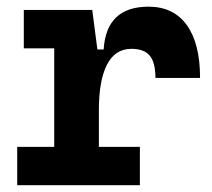

<svg xmlns="http://www.w3.org/2000/svg" viewBox="-20 -547 626 567"><path d="M272 -222.7V-113.3H393.1V0H30.8V-113.3H140.1V-404.3H50.3V-517.6H252.4L267.6 -400.9H286.1Q293.9 -527.3 418.5 -527.3Q492.2 -527.3 531.5 -473.1Q570.8 -418.9 570.8 -316.9H439Q439 -362.8 422.1 -382.8Q405.3 -402.8 368.2 -402.8Q319.8 -402.8 295.9 -356Q272 -309.1 272 -222.7Z"/></svg>

Font: Cascadia Mono PL
Style: Bold
Weight: 700
Monospace: yes
Designer: Aaron Bell
Foundry: Saja Typeworks
Version: Version 2404.023; ttfautohint (v1.8.4)